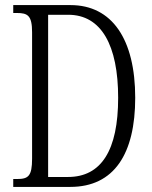

<svg xmlns="http://www.w3.org/2000/svg" viewBox="-20 -734 596 754"><path d="M32 0H256C429 0 511 -131 511 -350C511 -580 420 -714 257 -714H32V-683H46C89 -683 106 -673 106 -607V-111C106 -42 91 -31 47 -31H32ZM247 -39H169V-676H248C378 -676 444 -556 444 -350C444 -144 378 -39 247 -39Z"/></svg>

Font: Noto Serif Tamil ExtraCondensed Light
Style: Italic
Weight: 300
Width: 2
Italic angle: -12°
Designer: Indian Type Foundry, Tom Grace, and the Monotype Design Team
Foundry: Monotype Imaging Inc.
Version: Version 2.003